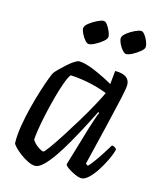

<svg xmlns="http://www.w3.org/2000/svg" viewBox="-107 -778 705 854"><g transform="rotate(15 245.5 -351.0)"><path d="M136 0Q121 0 102.5 -9Q84 -18 66.5 -31Q49 -44 37 -56.5Q25 -69 24 -75Q23 -112 30.5 -157Q38 -202 49.5 -246.5Q61 -291 73 -329Q85 -367 94.5 -391.5Q104 -416 107 -420Q112 -427 125 -440Q138 -453 153.5 -467Q169 -481 183.5 -490.5Q198 -500 206 -500Q233 -500 278 -481Q323 -462 365 -438L371 -500Q439 -500 439 -453Q439 -438 427.5 -386Q416 -334 396.5 -252.5Q377 -171 352 -68L363 -61Q372 -70 387 -90.5Q402 -111 417 -134.5Q432 -158 443 -176Q451 -176 457 -172Q463 -168 465 -163Q460 -142 447 -114.5Q434 -87 417 -60.5Q400 -34 382 -17Q364 0 349 0Q337 0 319 -8Q301 -16 286.5 -26Q272 -36 270 -43L324 -225Q333 -252 340 -273.5Q347 -295 351 -301L346 -304Q329 -270 307.5 -229Q286 -188 263 -147.5Q240 -107 217 -73.5Q194 -40 173 -20Q152 0 136 0ZM155 -71Q159 -71 178 -97Q197 -123 223 -163.5Q249 -204 276 -248.5Q303 -293 324.5 -332.5Q346 -372 356 -394Q313 -411 267 -420Q221 -429 185 -430Q175 -418 163.5 -386Q152 -354 141 -313Q130 -272 121 -230.5Q112 -189 107 -156.5Q102 -124 102 -112Q110 -97 128 -84Q146 -71 155 -71ZM399 -585Q391 -585 381 -596Q371 -607 364 -622Q357 -637 357 -647Q357 -658 373 -671Q389 -684 408 -693Q427 -702 437 -702Q445 -702 454 -690.5Q463 -679 469 -664Q475 -649 475 -639Q475 -629 460 -616.5Q445 -604 427 -594.5Q409 -585 399 -585ZM226 -585Q218 -585 208.5 -596Q199 -607 191.5 -622Q184 -637 184 -647Q184 -658 200.5 -671Q217 -684 236 -693Q255 -702 264 -702Q273 -702 281.5 -690.5Q290 -679 296.5 -664Q303 -649 303 -639Q303 -629 288 -616.5Q273 -604 255 -594.5Q237 -585 226 -585Z"/></g></svg>

Font: Texturina 72pt 72pt Regular
Style: Italic
Weight: 400
Italic angle: -11°
Designer: Guillermo Torres Carreño
Foundry: Omnibus-Type
Version: Version 1.002; ttfautohint (v1.8.3)